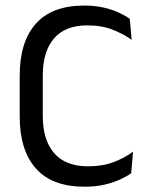

<svg xmlns="http://www.w3.org/2000/svg" viewBox="-20 -671 548 702"><path d="M289.2 11.7Q170.4 11.7 111.3 -54.9Q52.1 -121.6 52.1 -244.2V-395.7Q52.1 -518 111.1 -584.4Q170.1 -650.7 288.2 -650.7Q326.1 -650.7 357.4 -643.7Q388.6 -636.7 413 -625.5Q437.4 -614.3 454.5 -602.3L461.4 -525.4Q431.8 -546.5 392.2 -562.3Q352.5 -578.2 298.8 -578.2Q218.4 -578.2 177.4 -530.4Q136.4 -482.6 136.4 -394.6V-246.9Q136.4 -159.4 178 -111.1Q219.5 -62.9 302.2 -62.9Q355.2 -62.9 395.7 -78.4Q436.3 -94 466.4 -116.5L459.6 -37.5Q442.5 -25.5 417.5 -14.1Q392.5 -2.7 360.3 4.5Q328.1 11.7 289.2 11.7Z"/></svg>

Font: Anek Gurmukhi Medium
Style: Regular
Weight: 500
Designer: Sarang Kulkarni (Gurmukhi), Yesha Goshar (Latin)
Foundry: Ek Type
Version: Version 1.003